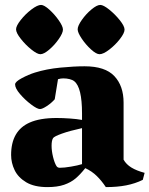

<svg xmlns="http://www.w3.org/2000/svg" viewBox="-20 -744 604 776"><path d="M99.6 -248.5Q141.1 -267.1 208.5 -267.1Q233.9 -267.1 262 -265.1Q290 -263.2 311.5 -259.3V-285.6Q311.5 -390.6 280.3 -415.5Q272.9 -421.4 261 -424.3Q249 -427.2 235.8 -427.2Q224.6 -427.2 214.4 -423.8L201.2 -342.8Q188 -327.6 169.4 -315.4Q150.9 -303.2 141.6 -303.2Q130.4 -303.2 105.7 -321.8Q81.1 -340.3 61 -363.8Q41 -387.2 41 -402.8Q41 -413.6 67.9 -428Q94.7 -442.4 121.1 -450.7Q168 -465.3 223.6 -470.7Q279.3 -476.1 321.8 -476.1Q404.8 -476.1 442.1 -436.5Q479.5 -397 479.5 -329.1V-98.6Q490.2 -79.6 511 -66.9Q531.7 -54.2 564.5 -45.4L557.1 -17.1Q526.4 -2 490.2 5.1Q454.1 12.2 407.7 12.2Q390.6 -13.7 371.1 -32.7Q351.6 -51.8 324.7 -64.5Q304.2 -38.6 285.4 -22.7Q266.6 -6.8 239.3 2.7Q211.9 12.2 171.9 12.2Q118.7 12.2 85.9 -7.3Q53.2 -26.9 39.1 -56.4Q24.9 -85.9 24.9 -117.7Q24.9 -215.3 99.6 -248.5ZM221.7 -65.9Q239.7 -65.9 267.1 -70.6Q294.4 -75.2 311.5 -80.6V-226.1Q261.7 -215.3 230 -203.9Q198.2 -192.4 194.3 -185.5Q188.5 -175.8 188.5 -154.8Q188.5 -134.3 194.3 -110.1Q200.2 -85.9 208 -73.2Q212.4 -65.9 221.7 -65.9ZM146 -724.1Q158.2 -724.1 179.4 -705.1Q200.7 -686 217.5 -661.9Q234.4 -637.7 234.4 -624.5Q234.4 -610.4 217.5 -586.2Q200.7 -562 179 -543.5Q157.2 -524.9 143.1 -524.9Q130.4 -524.9 106.7 -543.9Q83 -563 64 -587.2Q44.9 -611.3 44.9 -625.5Q44.9 -639.2 63.7 -663.1Q82.5 -687 106.9 -705.6Q131.3 -724.1 146 -724.1ZM385.3 -724.1Q397.9 -724.1 421.6 -705.1Q445.3 -686 464.4 -662.1Q483.4 -638.2 483.4 -624.5Q483.4 -610.4 464.8 -586.4Q446.3 -562.5 421.9 -543.7Q397.5 -524.9 382.3 -524.9Q369.1 -524.9 347.9 -544.2Q326.7 -563.5 310.3 -587.9Q293.9 -612.3 293.9 -625.5Q293.9 -639.6 310.8 -663.6Q327.6 -687.5 349.6 -705.8Q371.6 -724.1 385.3 -724.1Z"/></svg>

Font: Vesper Libre Heavy
Style: Regular
Weight: 900
Designer: Robert Keller & Kimya Gandhi
Foundry: Mota Italic
Version: Version 1.058